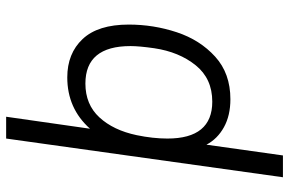

<svg xmlns="http://www.w3.org/2000/svg" viewBox="-178 -582 941 625"><g transform="rotate(-90 292.5 -269.5)"><path d="M154 -720H225L186 -447Q252 -521 353 -521Q431 -521 478 -471Q525 -421 525 -321Q525 -240 500 -164.5Q475 -89 420.5 -39.5Q366 10 282 10Q229 10 191 -11Q153 -32 134 -68L99 181H28ZM274 -49Q349 -49 392.5 -103Q436 -157 448 -238Q455 -287 455 -315Q455 -462 333 -462Q265 -462 223 -416.5Q181 -371 165 -295Q154 -242 154 -195Q154 -49 274 -49Z"/></g></svg>

Font: Chivo Light Italic
Style: Regular
Weight: 300
Italic angle: -8.05°
Designer: Hector Gatti
Foundry: Omnibus-Type
Version: Version 1.007